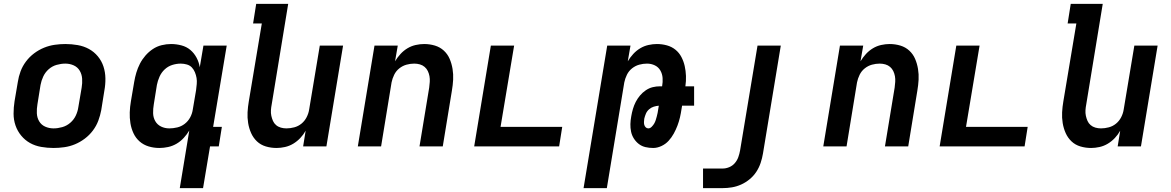

<svg xmlns="http://www.w3.org/2000/svg" viewBox="-20 -755 6040 990"><path d="M256 8Q224 8 192.5 2.5Q161 -3 135 -17.5Q109 -32 89.5 -55.5Q70 -79 60 -108Q50 -137 50 -169Q50 -201 55 -233L72 -333Q76 -360 86 -387Q96 -414 114 -438Q132 -462 156 -480Q180 -498 207 -509Q234 -520 262 -524Q290 -528 317 -528Q349 -528 380.5 -522.5Q412 -517 438.5 -502.5Q465 -488 484.5 -464.5Q504 -441 513.5 -412Q523 -383 523.5 -351Q524 -319 518 -287L502 -187Q497 -160 487 -133Q477 -106 459 -82Q441 -58 417 -40Q393 -22 366.5 -11Q340 0 311.5 4Q283 8 256 8ZM256 -93Q278 -93 301 -99.5Q324 -106 342.5 -122Q361 -138 371 -159.5Q381 -181 384 -203L401 -303Q405 -326 403.5 -349Q402 -372 391 -390.5Q380 -409 360 -418Q340 -427 317 -427Q295 -427 272 -420.5Q249 -414 231 -398Q213 -382 203 -360.5Q193 -339 189 -317L173 -217Q169 -194 170 -171Q171 -148 182 -129.5Q193 -111 213 -102Q233 -93 256 -93Z M853 -93Q873 -93 894 -98Q915 -103 932.5 -116.5Q950 -130 960.5 -149.5Q971 -169 974 -190L991 -290Q993 -306 994.5 -322Q996 -338 993.5 -353Q991 -368 985 -382.5Q979 -397 969 -407.5Q959 -418 943.5 -422.5Q928 -427 912 -427Q890 -427 868 -420Q846 -413 829 -397Q812 -381 802.5 -359.5Q793 -338 789 -317L773 -217Q769 -194 769.5 -171.5Q770 -149 780.5 -130.5Q791 -112 810.5 -102.5Q830 -93 853 -93ZM907 215 956 -82Q944 -62 927.5 -44Q911 -26 890.5 -14Q870 -2 847 3Q824 8 802 8Q773 8 746.5 0Q720 -8 700 -25.5Q680 -43 668.5 -67.5Q657 -92 652.5 -119.5Q648 -147 649 -175.5Q650 -204 655 -233L672 -333Q676 -357 683 -380.5Q690 -404 701.5 -426.5Q713 -449 730 -468.5Q747 -488 768 -502Q789 -516 813.5 -522Q838 -528 862 -528Q889 -528 915.5 -521Q942 -514 961.5 -497.5Q981 -481 993.5 -457.5Q1006 -434 1010 -408L1029 -520H1149L1079 -101H1124L1108 0H1063L1027 215Z M1406 8Q1377 8 1350.5 0Q1324 -8 1305 -26Q1286 -44 1275 -68.5Q1264 -93 1259.5 -120.5Q1255 -148 1256.5 -176Q1258 -204 1263 -233L1330 -634H1285L1301 -735H1466L1381 -217Q1378 -202 1377 -187Q1376 -172 1379 -158Q1382 -144 1387.5 -131.5Q1393 -119 1403.5 -110Q1414 -101 1428 -97Q1442 -93 1457 -93Q1477 -93 1497.5 -98.5Q1518 -104 1534.5 -117.5Q1551 -131 1561 -150.5Q1571 -170 1574 -190L1629 -520H1749L1663 0H1543L1556 -81Q1545 -61 1528.5 -43.5Q1512 -26 1492 -14Q1472 -2 1449.5 3Q1427 8 1406 8Z M1825 0 1911 -520H2031L2017 -439Q2029 -459 2045 -476.5Q2061 -494 2081 -506Q2101 -518 2123.5 -523Q2146 -528 2167 -528Q2196 -528 2222.5 -520Q2249 -512 2268.5 -494Q2288 -476 2298.5 -451.5Q2309 -427 2313.5 -399.5Q2318 -372 2316.5 -344Q2315 -316 2310 -287L2263 0H2143L2193 -303Q2195 -318 2196 -333Q2197 -348 2194.5 -362Q2192 -376 2186 -388.5Q2180 -401 2169.5 -410Q2159 -419 2145 -423Q2131 -427 2116 -427Q2096 -427 2076 -421.5Q2056 -416 2039 -402.5Q2022 -389 2012.5 -369.5Q2003 -350 1999 -330L1945 0Z M2425 0 2511 -520H2631L2561 -101H2879L2863 0Z M2989 215 3111 -520H3231L3217 -439Q3229 -459 3245 -476.5Q3261 -494 3281 -506Q3301 -518 3323.5 -523Q3346 -528 3367 -528Q3394 -528 3419 -521Q3444 -514 3463 -498.5Q3482 -483 3493.5 -461Q3505 -439 3510.5 -414.5Q3516 -390 3517 -363.5Q3518 -337 3514 -310H3559V-210H3497L3494 -192Q3491 -171 3486 -149.5Q3481 -128 3473 -107Q3465 -86 3454 -66Q3443 -46 3427.5 -29Q3412 -12 3390.5 -2Q3369 8 3348 8Q3327 8 3308 3.5Q3289 -1 3274 -12.5Q3259 -24 3248.5 -40.5Q3238 -57 3234 -76Q3230 -95 3230.5 -115Q3231 -135 3235 -156Q3238 -174 3243.5 -193Q3249 -212 3258 -229.5Q3267 -247 3280 -262.5Q3293 -278 3310 -289.5Q3327 -301 3345.5 -305.5Q3364 -310 3383 -310H3394Q3398 -332 3396.5 -353Q3395 -374 3385 -391.5Q3375 -409 3356.5 -418Q3338 -427 3316 -427Q3296 -427 3276 -421.5Q3256 -416 3239 -402.5Q3222 -389 3212.5 -369.5Q3203 -350 3199 -330L3109 215ZM3323 -93Q3332 -93 3340 -101Q3348 -109 3353 -117.5Q3358 -126 3361 -135.5Q3364 -145 3366.5 -154.5Q3369 -164 3371 -173.5Q3373 -183 3374 -192L3377 -210Q3364 -209 3351 -205Q3338 -201 3327 -191.5Q3316 -182 3310.5 -169Q3305 -156 3302 -143Q3301 -135 3300.5 -127Q3300 -119 3302 -111.5Q3304 -104 3309.5 -98.5Q3315 -93 3323 -93Z M3605 215V114H3706Q3723 114 3740 107Q3757 100 3769 86Q3781 72 3787 55Q3793 38 3796 21L3886 -520H4006L3914 37Q3910 61 3902 85Q3894 109 3880 130.5Q3866 152 3845.5 169Q3825 186 3801.5 196.5Q3778 207 3754 211Q3730 215 3706 215Z M4225 0 4311 -520H4431L4417 -439Q4429 -459 4445 -476.5Q4461 -494 4481 -506Q4501 -518 4523.5 -523Q4546 -528 4567 -528Q4596 -528 4622.5 -520Q4649 -512 4668.5 -494Q4688 -476 4698.5 -451.5Q4709 -427 4713.5 -399.5Q4718 -372 4716.5 -344Q4715 -316 4710 -287L4663 0H4543L4593 -303Q4595 -318 4596 -333Q4597 -348 4594.5 -362Q4592 -376 4586 -388.5Q4580 -401 4569.5 -410Q4559 -419 4545 -423Q4531 -427 4516 -427Q4496 -427 4476 -421.5Q4456 -416 4439 -402.5Q4422 -389 4412.5 -369.5Q4403 -350 4399 -330L4345 0Z M4825 0 4911 -520H5031L4961 -101H5279L5263 0Z M5606 8Q5577 8 5550.5 0Q5524 -8 5505 -26Q5486 -44 5475 -68.5Q5464 -93 5459.5 -120.5Q5455 -148 5456.5 -176Q5458 -204 5463 -233L5530 -634H5485L5501 -735H5666L5581 -217Q5578 -202 5577 -187Q5576 -172 5579 -158Q5582 -144 5587.5 -131.5Q5593 -119 5603.5 -110Q5614 -101 5628 -97Q5642 -93 5657 -93Q5677 -93 5697.5 -98.5Q5718 -104 5734.5 -117.5Q5751 -131 5761 -150.5Q5771 -170 5774 -190L5829 -520H5949L5863 0H5743L5756 -81Q5745 -61 5728.5 -43.5Q5712 -26 5692 -14Q5672 -2 5649.5 3Q5627 8 5606 8Z"/></svg>

Font: Iosevka Extended
Style: Bold Italic
Weight: 700
Width: 7
Italic angle: -9°
Monospace: yes
Designer: Belleve Invis
Foundry: Belleve Invis
Version: Version 32.5.0; ttfautohint (v1.8.4)